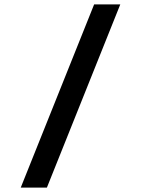

<svg xmlns="http://www.w3.org/2000/svg" viewBox="-20 -750 660 870"><path d="M192.5 100 525 -730H406.5L74 100Z"/></svg>

Font: Monaspace Krypton Medium
Style: Regular
Weight: 500
Designer: Riley Cran & the Lettermatic Team
Foundry: Lettermatic
Version: Version 1.101 (Monaspace Krypton)